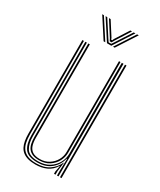

<svg xmlns="http://www.w3.org/2000/svg" viewBox="-192 -814 740 886"><g transform="rotate(30 177.5 -371.5)"><path d="M156.8 6Q133.8 6 117 1.4Q100.2 -3.2 88.9 -12.1Q77.5 -21 70.8 -34.1Q64 -47.2 61 -64.4Q58 -81.5 58 -102.5V-600H66V-102.5Q66 -78 70.4 -59Q74.8 -40 85.1 -27Q95.5 -14 113.2 -7.2Q131 -0.5 157.8 -0.5Q199 -0.5 225.9 -18.9Q252.8 -37.2 265.2 -66.2H267.2L261 -19.5V0H253V-12.8L259 -43.5H257Q240.8 -17 214.8 -5.5Q188.8 6 156.8 6ZM285 0V-600H293V0ZM161.2 -19.5Q140.5 -19.5 126.6 -25.1Q112.8 -30.8 104.6 -41.4Q96.5 -52 93 -67.5Q89.5 -83 89.5 -102.5V-600H97.5V-102.5Q97.5 -78.5 103.2 -61.4Q109 -44.2 122.9 -35.1Q136.8 -26 161.5 -26Q188.8 -26 209.2 -38.9Q229.8 -51.8 241.4 -72.2Q253 -92.8 253 -115.5V-600H261V-115.5Q261 -93 249.4 -70.9Q237.8 -48.8 215.5 -34.1Q193.2 -19.5 161.2 -19.5ZM159.2 -6.8Q109.5 -6.8 91.6 -31.8Q73.8 -56.8 73.8 -102.5V-600H81.8V-102.5Q81.8 -61.8 97.5 -37.5Q113.2 -13.2 160 -13.2Q194.8 -13.2 218.8 -28.4Q242.8 -43.5 255.4 -67Q268 -90.5 268 -115.5V-600H277V0H269V-28.5L271 -89.8H269Q260.2 -53.5 232 -30.1Q203.8 -6.8 159.2 -6.8ZM77.5 -749H86.5L154.5 -644H145.5ZM95.5 -749H104.5L157.8 -666.5L168 -651.5H182L192 -666.5L245.5 -749H254.5L186.5 -644H163.5ZM113.5 -749H122.5L169.2 -675.8L172 -668H178L180.8 -675.8L227.5 -749H236.5L187 -671.2L180 -658.2H170L163.2 -671.2ZM263.5 -749H272.5L204.5 -644H195.5Z"/></g></svg>

Font: Big Shoulders Inline Text SC Thin
Style: Regular
Weight: 100
Designer: Patric King
Foundry: XO Type Co
Version: Version 2.002